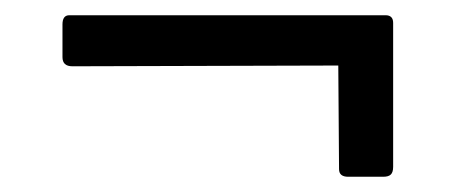

<svg xmlns="http://www.w3.org/2000/svg" viewBox="-20 -426 597 252"><path d="M496 -396V-207Q496 -200 493 -197Q490 -194 483 -194H437Q425 -194 425 -204L424 -340L75 -339Q62 -339 62 -351V-394Q62 -406 71 -406H486Q496 -406 496 -396Z"/></svg>

Font: Libre Franklin
Style: Regular
Weight: 400
Designer: Pablo Impallari, Rodrigo Fuenzalida
Foundry: Impallari Type
Version: Version 1.002; ttfautohint (v1.5)